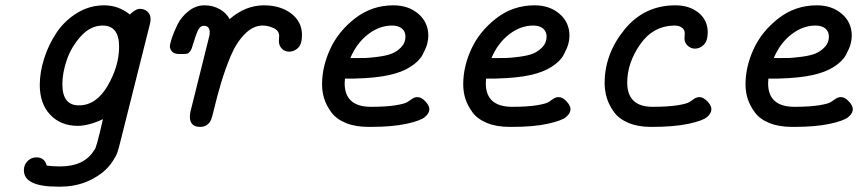

<svg xmlns="http://www.w3.org/2000/svg" viewBox="-20 -468 3191 714"><path d="M68.8 165Q68.8 145 82.5 131.1Q96.2 117.2 115.2 117.2Q146 117.2 153.8 147.9Q177.7 150.9 203.1 150.9Q294.9 150.9 331.1 88.9Q336.9 89.8 362.8 -24.9Q309.6 0 269 0Q206.1 0 167 -41Q127.9 -82 127.9 -151.9Q127.9 -199.7 144.5 -251.5Q161.1 -303.2 190.7 -347.2Q220.2 -391.1 266.6 -419.7Q313 -448.2 367.2 -448.2Q420.4 -448.2 462.9 -414.1Q483.9 -435.1 501 -435.1Q517.1 -435.1 528.6 -424.6Q540 -414.1 540 -397Q540 -388.2 537.1 -377L426.8 62Q420.9 85.9 416.5 98.9Q412.1 111.8 397.9 133.3Q383.8 154.8 361.8 172.9Q293.9 226.1 206.1 226.1H193.8Q68.8 226.1 68.8 165ZM211.9 -154.8Q211.9 -76.2 272.9 -76.2Q273.4 -76.2 273.9 -76.2Q337.9 -76.2 380.4 -149.2Q422.9 -222.2 422.9 -293.9Q422.9 -373 361.8 -373Q316.9 -373 281 -333.5Q245.1 -293.9 228.5 -245.4Q211.9 -196.8 211.9 -154.8Z M611.8 -295.9Q611.8 -303.7 618.9 -325.9Q626 -348.1 639.9 -376.5Q653.8 -404.8 680.9 -426.5Q708 -448.2 740.7 -448.2Q771.5 -448.2 796.6 -434.1Q821.8 -419.9 834 -397Q892.1 -447.8 960.9 -448.2Q1022.9 -448.2 1063 -417.7Q1103 -387.2 1103 -337.9Q1103 -303.7 1088.4 -289.8Q1073.7 -275.9 1055.7 -275.9Q1038.6 -275.9 1027.8 -287.4Q1017.1 -298.8 1017.1 -314.9Q1017.1 -317.9 1017.6 -324Q1018.1 -330.1 1018.1 -334Q1018.1 -354 997.6 -363.5Q977.1 -373 957 -373Q920.9 -373 889.4 -340.6Q857.9 -308.1 837.4 -258.5Q816.9 -209 802.5 -160.9Q788.1 -112.8 778.1 -70.8Q768.1 -28.8 765.1 -22.9Q752.9 3.9 724.1 3.9Q686 3.9 686 -35.2Q686 -40 688 -51.8L758.8 -335.9Q759.8 -339.8 759.8 -348.1Q759.8 -372.1 737.8 -372.1Q725.6 -372.1 717.8 -358.2Q710 -344.2 698.7 -306.2Q693.8 -287.1 688 -278.6Q682.1 -270 676.5 -268.6Q670.9 -267.1 656.7 -267.1H647.9Q628.9 -267.1 620.4 -275.9Q611.8 -284.7 611.8 -295.9Z M1177.7 -154.8Q1177.7 -219.7 1207.8 -285.4Q1237.8 -351.1 1300.3 -399.7Q1362.8 -448.2 1442.9 -448.2Q1499 -448.2 1535.9 -416.5Q1572.8 -384.8 1572.8 -335Q1572.8 -319.8 1568.4 -304Q1564 -288.1 1551.3 -264.2Q1538.6 -240.2 1506.6 -219.7Q1474.6 -199.2 1427.7 -189Q1377.9 -177.7 1297.9 -175.8H1262.7Q1261.7 -164.6 1261.7 -158.2Q1261.7 -71.3 1358.9 -70.8Q1415 -70.8 1450.4 -76.4Q1485.8 -82 1495.8 -89.1Q1505.9 -96.2 1514.4 -101.6Q1522.9 -106.9 1532.7 -106.9Q1546.9 -106.9 1561.8 -91.1Q1576.7 -75.2 1576.7 -62Q1576.7 -46.9 1560.3 -33Q1543.9 -19 1491.5 -7.6Q1439 3.9 1356.9 3.9H1351.6Q1301.8 3.9 1266.4 -10.5Q1231 -24.9 1212.4 -50Q1193.8 -75.2 1185.8 -100.6Q1177.7 -126 1177.7 -154.8ZM1282.7 -252H1294.9Q1321.8 -252 1338.9 -252.4Q1356 -252.9 1387.5 -257.1Q1418.9 -261.2 1438 -269Q1457 -276.9 1472.4 -293Q1487.8 -309.1 1487.8 -332Q1487.8 -351.1 1474.4 -362.1Q1460.9 -373 1438 -373Q1391.1 -373 1348.9 -340.6Q1306.6 -308.1 1282.7 -252Z M1702.6 -154.8Q1702.6 -219.7 1732.7 -285.4Q1762.7 -351.1 1825.2 -399.7Q1887.7 -448.2 1967.8 -448.2Q2023.9 -448.2 2060.8 -416.5Q2097.7 -384.8 2097.7 -335Q2097.7 -319.8 2093.3 -304Q2088.9 -288.1 2076.2 -264.2Q2063.5 -240.2 2031.5 -219.7Q1999.5 -199.2 1952.6 -189Q1902.8 -177.7 1822.8 -175.8H1787.6Q1786.6 -164.6 1786.6 -158.2Q1786.6 -71.3 1883.8 -70.8Q1939.9 -70.8 1975.3 -76.4Q2010.7 -82 2020.8 -89.1Q2030.8 -96.2 2039.3 -101.6Q2047.9 -106.9 2057.6 -106.9Q2071.8 -106.9 2086.7 -91.1Q2101.6 -75.2 2101.6 -62Q2101.6 -46.9 2085.2 -33Q2068.8 -19 2016.4 -7.6Q1963.9 3.9 1881.8 3.9H1876.5Q1826.7 3.9 1791.3 -10.5Q1755.9 -24.9 1737.3 -50Q1718.8 -75.2 1710.7 -100.6Q1702.6 -126 1702.6 -154.8ZM1807.6 -252H1819.8Q1846.7 -252 1863.8 -252.4Q1880.9 -252.9 1912.4 -257.1Q1943.8 -261.2 1962.9 -269Q1981.9 -276.9 1997.3 -293Q2012.7 -309.1 2012.7 -332Q2012.7 -351.1 1999.3 -362.1Q1985.8 -373 1962.9 -373Q1916 -373 1873.8 -340.6Q1831.5 -308.1 1807.6 -252Z M2228.5 -159.2Q2228.5 -267.1 2302 -357.7Q2375.5 -448.2 2491.7 -448.2Q2543.5 -448.2 2577.6 -420.7Q2611.8 -393.1 2611.8 -348.1Q2611.8 -315.9 2597.2 -301.5Q2582.5 -287.1 2564.5 -287.1Q2549.3 -287.1 2537.4 -298.1Q2525.4 -309.1 2525.4 -325.2Q2525.4 -329.1 2525.9 -335Q2526.4 -340.8 2526.4 -344.2Q2526.4 -357.4 2515.9 -365.2Q2505.4 -373 2488.8 -373Q2408.7 -372.1 2360.6 -303Q2312.5 -233.9 2312.5 -161.1Q2312.5 -71.3 2405.8 -70.8Q2462.9 -70.8 2498.8 -76.4Q2534.7 -82 2544.7 -89.1Q2554.7 -96.2 2563.2 -101.6Q2571.8 -106.9 2581.5 -106.9Q2594.7 -106.9 2610.1 -91.6Q2625.5 -76.2 2625.5 -62Q2625.5 -46.9 2609.6 -33Q2593.8 -19 2540.3 -7.6Q2486.8 3.9 2401.4 3.9Q2352.5 3.9 2317.1 -11Q2281.7 -25.9 2263.2 -51.5Q2244.6 -77.1 2236.6 -103.8Q2228.5 -130.4 2228.5 -159.2Z M2752.4 -154.8Q2752.4 -219.7 2782.5 -285.4Q2812.5 -351.1 2875 -399.7Q2937.5 -448.2 3017.6 -448.2Q3073.7 -448.2 3110.6 -416.5Q3147.5 -384.8 3147.5 -335Q3147.5 -319.8 3143.1 -304Q3138.7 -288.1 3126 -264.2Q3113.3 -240.2 3081.3 -219.7Q3049.3 -199.2 3002.4 -189Q2952.6 -177.7 2872.6 -175.8H2837.4Q2836.4 -164.6 2836.4 -158.2Q2836.4 -71.3 2933.6 -70.8Q2989.7 -70.8 3025.1 -76.4Q3060.5 -82 3070.6 -89.1Q3080.6 -96.2 3089.1 -101.6Q3097.7 -106.9 3107.4 -106.9Q3121.6 -106.9 3136.5 -91.1Q3151.4 -75.2 3151.4 -62Q3151.4 -46.9 3135 -33Q3118.7 -19 3066.2 -7.6Q3013.7 3.9 2931.6 3.9H2926.3Q2876.5 3.9 2841.1 -10.5Q2805.7 -24.9 2787.1 -50Q2768.6 -75.2 2760.5 -100.6Q2752.4 -126 2752.4 -154.8ZM2857.4 -252H2869.6Q2896.5 -252 2913.6 -252.4Q2930.7 -252.9 2962.2 -257.1Q2993.7 -261.2 3012.7 -269Q3031.7 -276.9 3047.1 -293Q3062.5 -309.1 3062.5 -332Q3062.5 -351.1 3049.1 -362.1Q3035.6 -373 3012.7 -373Q2965.8 -373 2923.6 -340.6Q2881.3 -308.1 2857.4 -252Z"/></svg>

Font: CMU Typewriter Text
Style: BoldItalic
Weight: 700
Italic angle: -14.04°
Version: Version 0.7.0